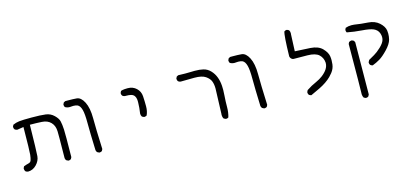

<svg xmlns="http://www.w3.org/2000/svg" viewBox="-63 -971 3626 1687"><g transform="rotate(-15 1750.0 -127.0)"><path d="M195.3 -284.7Q245.6 -284.7 295.4 -281.7Q346.7 -278.8 376.2 -248Q405.8 -217.3 407.2 -166Q407.7 -149.4 407.7 -100.8Q407.7 -52.2 405.8 77.6Q407.2 89.8 414.6 98.6L431.2 106.9Q433.1 107.4 437 107.4Q440.9 107.4 446.5 105.7Q452.1 104 457 100.1L465.3 84Q466.8 -25.4 466.8 -84.2Q466.8 -143.1 465.8 -166Q463.4 -212.9 456.5 -242.2Q450.7 -270 419.2 -300.5Q387.7 -331.1 344.7 -336.4Q299.3 -342.3 217.3 -342.3Q135.3 -342.3 104.7 -338.6Q74.2 -335 47.4 -322.8L39.6 -307.1Q39.1 -305.2 39.1 -303.7Q39.1 -289.6 46.9 -280.3Q56.2 -272.9 68.4 -271L127.4 -280.3Q125.5 -61 121.6 -29.3Q117.7 2.9 112.3 18.1Q109.9 26.4 104 32.2Q96.7 39.1 84 41.5Q71.3 43.9 43 54.7L35.6 70.3Q35.2 72.3 35.2 74.2Q35.2 88.9 43 99.6Q52.7 107.4 64.9 108.9Q109.9 108.9 142.8 74.7Q175.8 40.5 179.2 -1Q183.1 -44.4 187 -284.7Z M712.4 108.9Q714.4 109.4 716.8 109.4Q719.2 109.4 723.1 108.4Q731.4 107.4 738.3 102.1L746.6 85.9Q738.8 -101.1 738.8 -196.3Q738.8 -290 710.4 -345.2Q683.1 -398.4 644.5 -401.9Q610.8 -404.8 563.5 -404.8Q552.7 -404.8 541 -404.8L525.9 -397L518.1 -381.3Q517.6 -379.4 517.6 -376.7Q517.6 -374 518.6 -370.1Q519.5 -361.8 524.9 -355Q543 -344.2 565.9 -344.2Q571.8 -344.2 580.3 -345.2Q588.9 -346.2 598.6 -346.2Q621.1 -346.2 636.2 -339.8Q659.2 -329.1 669.9 -289.1Q680.2 -252 680.2 -166.7Q680.2 -81.5 686 79.6Q687.5 91.3 695.8 100.6Z M1173.3 -91.3Q1175.3 -90.8 1177.2 -90.8Q1179.2 -90.8 1182.1 -91.3Q1188 -91.8 1193.4 -94.5Q1198.7 -97.2 1199.2 -98.1Q1215.3 -132.8 1215.3 -178Q1215.3 -223.1 1212.4 -270Q1209.5 -313.5 1178.2 -343Q1147 -372.6 1099.1 -372.6Q1085.4 -372.6 1072.3 -371.6Q1059.1 -370.6 1053.2 -369.1Q1042.5 -367.2 1037.6 -364.7L1029.8 -348.1Q1029.3 -346.2 1029.3 -344.7Q1029.3 -330.6 1037.1 -321.3Q1046.4 -314 1059.1 -312Q1064.9 -312 1070.3 -312Q1122.6 -312 1138.7 -294.4Q1155.8 -275.9 1156.7 -242.7Q1156.7 -234.9 1156.7 -227.1Q1156.7 -204.6 1154.3 -179.7Q1151.9 -154.8 1147.9 -127.4Q1147.9 -111.8 1156.7 -99.1Z M1564.9 -308.1Q1650.4 -309.6 1690.9 -309.6Q1758.3 -309.6 1791 -287.1Q1824.2 -264.2 1834.7 -235.8Q1845.2 -207.5 1845.2 -169.9Q1845.2 -133.8 1837.4 57.1Q1836.4 66.4 1836.4 68.8Q1836.4 88.4 1846.2 103L1862.8 110.8Q1864.7 111.3 1868.4 111.3Q1872.1 111.3 1877.7 109.9Q1883.3 108.4 1888.2 104.5Q1900.9 62 1900.9 12.7Q1900.9 -36.6 1904.8 -88.4Q1907.2 -117.7 1907.2 -140.6Q1907.2 -163.6 1906.2 -177.5Q1905.3 -191.4 1903.8 -201.2Q1902.3 -210.9 1900.4 -220.7Q1896.5 -239.7 1889.6 -257.8Q1876.5 -293.5 1849.6 -322.3Q1822.8 -351.1 1785.2 -359.9Q1753.9 -367.7 1707.5 -367.7Q1695.8 -367.7 1674.6 -366.9Q1653.3 -366.2 1622.3 -366.2Q1591.3 -366.2 1558.6 -367.7L1543.5 -359.9L1535.6 -344.2Q1535.2 -342.3 1535.2 -340.8Q1535.2 -326.7 1543 -317.4Q1552.2 -309.6 1564.9 -308.1Z M2212.4 108.9Q2214.4 109.4 2216.8 109.4Q2219.2 109.4 2223.1 108.4Q2231.4 107.4 2238.3 102.1L2246.6 85.9Q2238.8 -101.1 2238.8 -196.3Q2238.8 -290 2210.4 -345.2Q2183.1 -398.4 2144.5 -401.9Q2110.8 -404.8 2063.5 -404.8Q2052.7 -404.8 2041 -404.8L2025.9 -397L2018.1 -381.3Q2017.6 -379.4 2017.6 -376.7Q2017.6 -374 2018.6 -370.1Q2019.5 -361.8 2024.9 -355Q2043 -344.2 2065.9 -344.2Q2071.8 -344.2 2080.3 -345.2Q2088.9 -346.2 2098.6 -346.2Q2121.1 -346.2 2136.2 -339.8Q2159.2 -329.1 2169.9 -289.1Q2180.2 -252 2180.2 -166.7Q2180.2 -81.5 2186 79.6Q2187.5 91.3 2195.8 100.6Z M2892.1 -109.4Q2894.5 -127.4 2894.5 -146.5Q2894.5 -165.5 2891.6 -184.1Q2885.7 -219.7 2849.6 -256.8Q2813.5 -293.5 2742.7 -298.3Q2668.5 -303.2 2602.5 -305.7L2608.9 -458Q2609.9 -463.4 2609.9 -468.8Q2609.9 -484.9 2601.6 -497.6L2585.4 -505.4Q2583.5 -505.9 2579.6 -505.9Q2575.7 -505.9 2570.1 -504.2Q2564.5 -502.4 2559.6 -498.5Q2547.4 -466.8 2543.5 -274.9Q2545.4 -262.7 2554 -253.9Q2562.5 -245.1 2574.7 -243.7Q2631.3 -243.7 2700.7 -242.7Q2773.9 -241.7 2804.4 -213.1Q2835 -184.6 2838.4 -141.1Q2838.4 -137.7 2838.4 -134.8Q2838.4 -82 2774.4 -32.2Q2747.6 -11.7 2714.8 2.9Q2667 23.4 2623.5 52.7L2615.7 68.8Q2615.2 70.8 2615.2 72.3Q2615.2 86.4 2623 95.7Q2631.8 102.5 2643.6 104.5Q2686 85.9 2727.1 65.4Q2793.9 32.7 2835.9 -8.8Q2849.6 -22.5 2861.8 -38.1Q2887.7 -70.8 2892.1 -109.4Z M3436 -243.2Q3436 -257.3 3434.1 -271.5Q3428.7 -309.6 3389.9 -344.5Q3351.1 -379.4 3290.5 -383.3Q3226.6 -387.2 3166 -397Q3153.3 -398.4 3141.6 -398.4Q3112.3 -398.4 3087.9 -389.2L3080.6 -373.5Q3080.1 -371.6 3080.1 -370.1Q3080.1 -356.9 3086.4 -348.1Q3150.9 -335.4 3218.8 -330.6Q3290 -325.7 3323.2 -311.5Q3339.8 -304.2 3351.8 -292.2Q3363.8 -280.3 3369.9 -262.2Q3376 -244.1 3376 -229Q3376 -213.9 3372.1 -201.7Q3363.8 -174.3 3329.1 -141.6Q3294.9 -109.4 3266.6 -93.3L3214.4 -63.5L3204.6 -45.4Q3204.1 -43.5 3204.1 -39.6Q3204.1 -35.6 3205.8 -29.8Q3207.5 -23.9 3211.9 -18.6Q3220.7 -11.2 3232.4 -9.3Q3267.6 -22.5 3299.3 -41.5Q3331.5 -60.1 3375.5 -106Q3419.4 -151.9 3429.7 -191.4Q3436 -217.8 3436 -243.2ZM3101.6 252Q3115.2 252 3124 244.6L3132.3 228.5L3136.2 -245.1L3128.4 -260.3L3112.8 -268.1Q3110.8 -268.6 3106.9 -268.6Q3103 -268.6 3096.9 -266.8Q3090.8 -265.1 3084.5 -261.2L3076.7 -245.1Q3074.7 174.3 3072.8 201.7Q3072.3 205.1 3072.3 208.7Q3072.3 212.4 3073.2 218.3Q3074.7 231.4 3082 243.7L3098.1 251.5Q3100.1 252 3101.6 252Z"/></g></svg>

Font: NaikaiFont
Style: Light
Weight: 300
Version: Version 1.89